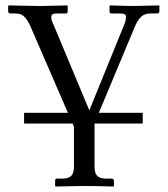

<svg xmlns="http://www.w3.org/2000/svg" viewBox="-20 -451 614 701"><path d="M250 157.2V12.2L245.1 0H67.9V-39.1H228Q205.1 -92.3 158.9 -198.5Q112.8 -304.7 89.8 -357.9Q69.8 -400.9 44.9 -400.9Q41 -401.9 32.2 -401.9H20Q9.8 -401.9 9.8 -409.2V-429.2L11.2 -431.2Q104 -429.2 117.2 -429.2H132.8L226.1 -431.2L227.1 -429.2V-410.2Q227.1 -401.9 221.2 -401.9H210.9H191.9Q180.7 -401.9 176.8 -400.9Q167 -397.9 167 -389.2Q167 -377.4 175.8 -359.9L306.2 -47.9Q327.1 -100.1 369.6 -204.1Q412.1 -308.1 433.1 -359.9Q439.9 -375 439.9 -389.2Q439.9 -396.5 435.1 -399.2Q430.2 -401.9 415 -401.9H386.2Q379.9 -401.9 379.9 -409.2V-429.2L380.9 -431.2Q442.4 -429.2 473.1 -429.2L561 -431.2L562 -429.2V-410.2Q562 -401.9 553.2 -401.9H542H530.8Q509.3 -401.9 496.8 -391.1Q484.4 -380.4 474.1 -357.9L340.8 -39.1H501V0H325.2V157.2Q325.2 181.6 335.2 191.4Q345.2 201.2 368.2 201.2H377.9H387.2Q396 201.2 396 209V228L394 230Q325.2 228 286.1 228L183.1 230L181.2 228V209Q181.2 201.2 188 201.2H198.2H208Q221.2 201.2 233.9 195.8Q250 187 250 157.2Z"/></svg>

Font: Common Serif
Style: Regular
Weight: 400
Designer: Philipp H. Poll, Khaled Hosny
Foundry: Stefan Peev, Context Ltd.
Version: Version 1.026